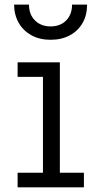

<svg xmlns="http://www.w3.org/2000/svg" viewBox="-20 -798 405 818"><path d="M235 -62H337.5V0H55V-62H163V-470.5H55V-532.5H235ZM351 -778.5Q351 -733.5 331.8 -700Q312.5 -666.5 277.5 -647.5Q242.5 -628.5 195.5 -628.5Q149 -628.5 114.2 -647.5Q79.5 -666.5 60 -700.2Q40.5 -734 40 -778.5H103.5Q103.5 -736.5 129 -711Q154.5 -685.5 195.5 -685.5Q237 -685.5 262 -711Q287 -736.5 287 -778.5Z"/></svg>

Font: Hepta Slab ExtraLight
Style: Regular
Weight: 400
Version: Version 1.102